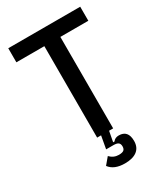

<svg xmlns="http://www.w3.org/2000/svg" viewBox="-219 -795 959 1100"><g transform="rotate(-30 260.5 -245.0)"><path d="M273 208Q202 208 171 166L208 122Q233 148 267 148Q290 148 299.5 140.5Q309 133 309 116Q309 99 299.5 91.5Q290 84 267 84H219L234 0H208V-605H23V-698H499V-605H314V0H287L274 69H283Q296 51 321 51Q382 51 382 122Q382 164 354 186Q326 208 273 208Z"/></g></svg>

Font: IBM Plex Sans Cond Medm
Style: Regular
Weight: 500
Width: 3
Designer: Mike Abbink, Paul van der Laan, Pieter van Rosmalen
Foundry: Bold Monday
Version: Version 1.3